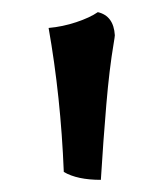

<svg xmlns="http://www.w3.org/2000/svg" viewBox="-20 -736 269 316"><path d="M167 -664Q160 -623 155 -564Q150 -505 146 -440Q107 -440 85 -453Q80 -577 60 -690Q83 -692 105.5 -699.5Q128 -707 141 -716Q167 -710 169 -678Q169 -676 167 -664Z"/></svg>

Font: Vollkorn SC
Style: Bold
Weight: 700
Designer: Friedrich Althausen
Foundry: Friedrich Althausen
Version: Version 4.015